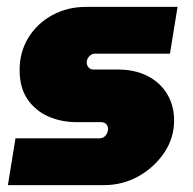

<svg xmlns="http://www.w3.org/2000/svg" viewBox="-20 -538 561 558"><path d="M3 0 25 -136H268Q277 -136 282.5 -140Q288 -144 291 -150.5Q294 -157 294 -163Q294 -171 289 -177Q284 -183 273 -183H203Q158 -183 120.5 -199.5Q83 -216 60 -249.5Q37 -283 37 -335Q37 -387 62.5 -428.5Q88 -470 132 -494Q176 -518 230 -518H496L474 -382H257Q249 -382 243.5 -378Q238 -374 235 -368.5Q232 -363 232 -356Q232 -349 237 -342.5Q242 -336 252 -336H321Q373 -336 410 -316.5Q447 -297 466.5 -263.5Q486 -230 486 -188Q486 -137 457.5 -94.5Q429 -52 383 -26Q337 0 283 0Z"/></svg>

Font: MuseoModerno Thin Black
Style: Italic
Weight: 900
Italic angle: -9°
Version: Version 1.003